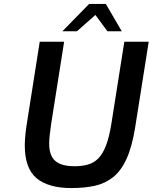

<svg xmlns="http://www.w3.org/2000/svg" viewBox="-20 -950 776 976"><path d="M343 6Q226 6 166 -44Q106 -94 106 -211Q106 -237 109.5 -270Q113 -303 119 -338L182 -738H306L240 -320Q236 -292 233 -266Q230 -240 230 -220Q230 -159 261 -132Q292 -105 359 -105Q397 -105 427 -113.5Q457 -122 479.5 -144.5Q502 -167 518.5 -209.5Q535 -252 546 -320L612 -738H736L667 -302Q651 -203 623 -142Q595 -81 554.5 -49Q514 -17 461.5 -5.5Q409 6 343 6ZM297 -791 433 -930H518L599 -791H526L465 -874L371 -791Z"/></svg>

Font: Exo Thin SemiBold
Style: Italic
Weight: 600
Italic angle: -9°
Version: Version 2.000